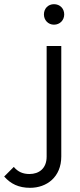

<svg xmlns="http://www.w3.org/2000/svg" viewBox="-146 -690 384 918"><path d="M-2 208C77 208 147 157 147 58V-470H77V59C77 116 40 142 -5 142C-36 142 -60 132 -80 108L-126 154C-95 189 -57 208 -2 208ZM64 -621C64 -594 84 -572 112 -572C141 -572 161 -594 161 -621C161 -649 141 -670 112 -670C84 -670 64 -649 64 -621Z"/></svg>

Font: MV Cash Light
Style: Regular
Weight: 300
Designer: Rodrigo Fuenzalida
Foundry: fragTYPE
Version: Version 1.100;Glyphs 3.1.2 (3151)